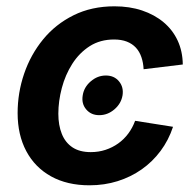

<svg xmlns="http://www.w3.org/2000/svg" viewBox="-20 -564 606 596"><path d="M288.1 -206.5Q262.7 -206.5 247.6 -224.4Q232.4 -242.2 236.8 -268.1Q240.7 -293.5 261.7 -311.5Q282.7 -329.6 308.6 -329.6Q334.5 -329.6 349.4 -311.5Q364.3 -293.5 360.4 -268.1Q356 -242.2 335 -224.4Q314 -206.5 288.1 -206.5ZM257.8 11.2Q188.5 11.2 138.4 -16.6Q88.4 -44.4 61.5 -95Q34.7 -145.5 34.7 -212.9Q34.7 -275.9 54.9 -335.2Q75.2 -394.5 113.8 -441.7Q152.3 -488.8 208.3 -516.6Q264.2 -544.4 335.4 -544.4Q382.3 -544.4 420.9 -531.5Q459.5 -518.6 487.8 -494.9Q516.1 -471.2 531.5 -438Q546.9 -404.8 547.4 -363.8L425.8 -349.1Q424.8 -369.6 418.9 -386.7Q413.1 -403.8 401.9 -416Q390.6 -428.2 373.8 -434.8Q356.9 -441.4 334 -441.4Q291 -441.4 258.5 -420.7Q226.1 -399.9 204.3 -365.7Q182.6 -331.5 171.9 -290.8Q161.1 -250 161.1 -210.9Q161.1 -175.3 171.9 -148.4Q182.6 -121.6 204.8 -106.7Q227.1 -91.8 261.7 -91.8Q286.1 -91.8 307.6 -98.9Q329.1 -106 346.9 -118.7Q364.7 -131.3 378.2 -149.4Q391.6 -167.5 399.4 -189L517.1 -170.4Q503.4 -128.9 478.5 -95.5Q453.6 -62 419.9 -38.3Q386.2 -14.6 345.2 -1.7Q304.2 11.2 257.8 11.2Z"/></svg>

Font: Inter 20pt SemiBold
Style: Italic
Weight: 600
Italic angle: -9.3988°
Version: Version 4.001;git-66647c0bb